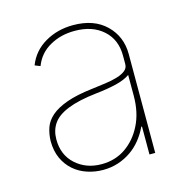

<svg xmlns="http://www.w3.org/2000/svg" viewBox="-88 -639 718 735"><g transform="rotate(-15 270.5 -271.5)"><path d="M66.8 0ZM233 11.4Q200.6 11.4 170.6 1.4Q140.6 -8.5 117.5 -28.4Q94.5 -48.3 80.6 -78.1Q66.8 -108 66.8 -147.7Q67.5 -175.1 75.8 -199.6Q84.2 -224.1 106.7 -243.8Q129.3 -263.5 169.2 -277.9Q209.2 -292.3 272.7 -299.7Q300.4 -303.3 326.9 -306.8Q353.3 -310.4 374.1 -316.8Q394.9 -323.2 407.1 -333.1Q419.4 -343 419 -359.4V-392Q419 -455.3 377.1 -492.9Q334.9 -531.2 264.2 -531.2Q208.8 -531.2 165.8 -506.7Q122.2 -482.6 103.7 -434.7L82.4 -443.2Q103 -496.4 152.7 -525.2Q202.1 -554 264.2 -554Q346.9 -554 394.5 -507.5Q441.8 -461.3 441.8 -392V0H419V-110.8H416.2Q403.8 -84.2 385.8 -61.8Q367.9 -39.4 344.6 -23.3Q321.4 -7.1 293.3 2.1Q265.3 11.4 233 11.4ZM233 -11.4Q287.3 -11.4 328.5 -39.8Q370 -68.5 394.2 -117.2Q419 -166.5 419 -233V-315.3Q398.4 -300.4 363.3 -291.9Q328.1 -283.4 281.2 -278.4Q142.8 -263.1 106.9 -208.8Q89.5 -182.9 89.5 -147.7Q89.5 -85.9 130.7 -48.7Q172.2 -11.4 233 -11.4Z"/></g></svg>

Font: Linik Sans Thin
Style: Regular
Weight: 100
Designer: Fonts by Rasmus Andersson / Changes by Cristiano Sobral with parts from Marc Monis
Foundry: rsms
Version: Version 3.020; ttfautohint (v1.6)